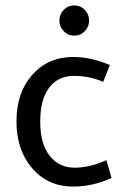

<svg xmlns="http://www.w3.org/2000/svg" viewBox="-20 -679 452 711"><path d="M251 -468Q318 -468 387 -438L362 -376Q311 -398 253.5 -398Q196 -398 162.5 -355Q129 -312 129 -229Q129 -146 164 -102Q199 -58 256 -58Q313 -58 374 -86L393 -20Q323 12 251 12Q158 12 99.5 -55.5Q41 -123 41 -229.5Q41 -336 99.5 -402Q158 -468 251 -468ZM294 -563.5Q278 -547 255 -547Q232 -547 216 -563.5Q200 -580 200 -603Q200 -626 216 -642.5Q232 -659 255 -659Q278 -659 294 -642.5Q310 -626 310 -603Q310 -580 294 -563.5Z"/></svg>

Font: Average Sans
Style: Regular
Weight: 400
Designer: Eduardo Rodriguez Tunni
Foundry: Eduardo Rodriguez Tunni
Version: Version 1.001